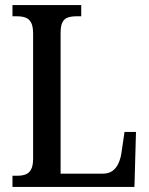

<svg xmlns="http://www.w3.org/2000/svg" viewBox="-20 -734 585 754"><path d="M29 0V-44H51Q67 -44 80.5 -49Q94 -54 102 -68.5Q110 -83 110 -111V-602Q110 -631 102 -645.5Q94 -660 80 -665Q66 -670 48 -670H29V-714H299V-670H279Q260 -670 246 -665Q232 -660 225 -646Q218 -632 218 -605V-52H383Q407 -52 422 -63Q437 -74 446 -94.5Q455 -115 458 -141L469 -216H514L508 0Z"/></svg>

Font: Noto Serif Khmer Condensed Medium
Style: Regular
Weight: 500
Width: 3
Designer: Danh Hong and the Monotype Design Team
Foundry: Monotype Imaging Inc.
Version: Version 2.004